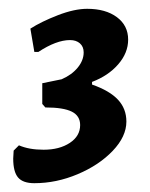

<svg xmlns="http://www.w3.org/2000/svg" viewBox="-20 -748 341 436"><path d="M79 -408Q115 -408 138.5 -423.5Q162 -439 162 -464Q162 -485 143 -494.5Q124 -504 83 -504L76 -512V-559L120 -568Q143 -578 156.5 -594.5Q170 -611 170 -629Q170 -642 161.5 -649.5Q153 -657 139 -657Q108 -657 67 -630H58L49 -683Q74 -699 111.5 -713.5Q149 -728 178 -728Q220 -728 245.5 -709Q271 -690 271 -658Q271 -628 248.5 -602Q226 -576 189 -562V-556Q229 -542 248 -521.5Q267 -501 267 -472Q267 -438 236 -405.5Q205 -373 156.5 -352.5Q108 -332 58 -332Q32 -332 21 -345Q10 -358 10 -388L11 -406L23 -418Q46 -408 79 -408Z"/></svg>

Font: Alegreya SC
Style: Bold Italic
Weight: 700
Italic angle: -7°
Designer: Juan Pablo del Peral
Foundry: Huerta Tipografica
Version: Version 2.007; ttfautohint (v1.6)